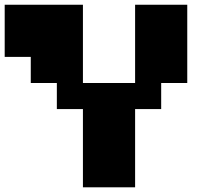

<svg xmlns="http://www.w3.org/2000/svg" viewBox="-20 -798 929 818"><path d="M222.2 -444.4H111.1V-555.6H0V-777.8H333.3V-444.4H555.6V-777.8H777.8V-444.4H666.7V-333.3H555.6V0H333.3V-333.3H222.2Z"/></svg>

Font: Pixeloid Sans
Style: Bold
Weight: 700
Monospace: yes
Designer: GGBot
Version: 0.3